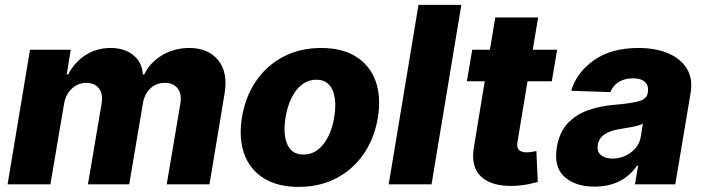

<svg xmlns="http://www.w3.org/2000/svg" viewBox="-20 -747 2852 778"><path d="M10.7 0 101.6 -545.5H266.7L250.4 -445.3H256.4Q281.6 -495 326.7 -523.8Q371.8 -552.6 428.3 -552.6Q484.7 -552.6 520.4 -523.4Q556.1 -494.3 558.9 -445.3H564.6Q587.7 -494 637.1 -523.3Q686.4 -552.6 747.2 -552.6Q823.9 -552.6 864.2 -503Q904.5 -453.5 889.9 -367.2L828.8 0H655.5L710.9 -327.4Q717 -368.3 699.2 -389.7Q681.5 -411.2 648.1 -411.2Q612.6 -411.2 588.4 -388Q564.3 -364.7 558.6 -325.6L503.6 0H336.3L392 -329.2Q397.7 -367.2 380.7 -389.2Q363.6 -411.2 329.5 -411.2Q295.8 -411.2 270.4 -387.3Q245 -363.3 239 -322.8L184.3 0Z M1190 10.3Q1104 10.3 1047.9 -25.2Q991.8 -60.7 969.3 -124.3Q946.7 -187.9 960.6 -272Q974.4 -355.8 1017.8 -419Q1061.1 -482.2 1128.6 -517.4Q1196 -552.6 1281.6 -552.6Q1367.5 -552.6 1423.5 -517Q1479.4 -481.5 1502.1 -418Q1524.9 -354.4 1511 -269.9Q1497.2 -186.4 1453.7 -123.2Q1410.2 -60 1342.9 -24.9Q1275.6 10.3 1190 10.3ZM1209.5 -120.7Q1257.5 -120.7 1290.5 -162.8Q1323.5 -204.9 1334.5 -273.4Q1345.5 -340.6 1327.2 -382.3Q1308.9 -424 1262.1 -424Q1214.1 -424 1181.1 -381.6Q1148.1 -339.1 1137.1 -271Q1126.1 -203.5 1144.2 -162.1Q1162.3 -120.7 1209.5 -120.7Z M1849.4 -727.3 1728.7 0H1555L1675.8 -727.3Z M2237.6 -545.5 2215.9 -417.6H2117.5L2077.1 -173.3Q2072.8 -149.1 2083.1 -139.4Q2093.4 -129.6 2114 -129.6Q2123.6 -129.6 2135.5 -131.7Q2147.4 -133.9 2153.4 -134.9L2159.1 -9.6Q2145.2 -5.7 2122 -0.7Q2098.7 4.3 2067.5 6Q1974.4 10.3 1930 -30.7Q1885.7 -71.7 1900.9 -154.1L1944.2 -417.6H1871.8L1893.5 -545.5H1965.2L1986.9 -676.1H2160.5L2138.8 -545.5Z M2388.8 9.2Q2311.1 9.2 2267 -30.7Q2223 -70.7 2236.5 -151.3Q2246.8 -211.6 2280.4 -247.3Q2313.9 -283 2362.7 -300.2Q2411.6 -317.5 2467.3 -322.1Q2538 -328.1 2569.2 -337Q2600.5 -345.9 2605.1 -370.7V-372.5Q2609.4 -399.9 2593.4 -414.8Q2577.4 -429.7 2545.5 -429.7Q2511.4 -429.7 2487.2 -414.8Q2463.1 -399.9 2453.5 -373.6L2294.4 -379.3Q2316.8 -453.8 2386.9 -503.2Q2457 -552.6 2567.1 -552.6Q2636 -552.6 2687.1 -531.1Q2738.3 -509.6 2763.1 -469.1Q2788 -428.6 2778.4 -370.7L2716.3 0H2552.9L2565.7 -76H2561.4Q2502.8 9.2 2388.8 9.2ZM2462 -104.4Q2503.2 -104.4 2536.6 -129.3Q2570 -154.1 2576.7 -193.9L2584.9 -245.7Q2569.6 -237.9 2542.1 -232.8Q2514.6 -227.6 2490.4 -223.7Q2452.1 -218 2429.2 -202.2Q2406.2 -186.4 2402.3 -159.8Q2398.1 -133.2 2414.8 -118.8Q2431.5 -104.4 2462 -104.4Z"/></svg>

Font: Inter UI Extra Bold
Style: Italic
Weight: 800
Italic angle: 9.39999°
Designer: Rasmus Andersson
Foundry: rsms
Version: 3.2;8d6f07862